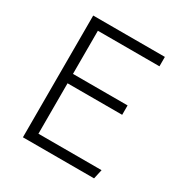

<svg xmlns="http://www.w3.org/2000/svg" viewBox="-163 -828 916 956"><g transform="rotate(30 295.0 -350.0)"><path d="M100 0V-700H512V-646H158V-398H472V-344H158V-54H521L509 0Z"/></g></svg>

Font: Geologica-Sharp
Style: Regular
Weight: 100
Designer: Sindre Bremnes, Frode Helland
Foundry: Monokrom Skriftforlag AS
Version: Version 1.010;gftools[0.9.28]